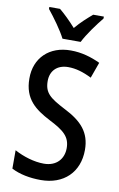

<svg xmlns="http://www.w3.org/2000/svg" viewBox="-102 -996 660 1061"><g transform="rotate(10 228.0 -465.0)"><path d="M188 -780H290C312 -825 360 -890 392 -929V-940H332C300 -912 272 -888 239 -849C208 -884 173 -918 146 -940H86V-929C120 -887 166 -824 188 -780ZM417 -196C417 -294 366 -350 266 -400C180 -445 148 -469 148 -536C148 -592 184 -631 247 -631C289 -631 331 -619 379 -595L411 -684C360 -708 305 -724 246 -724C125 -725 45 -647 46 -532C46 -416 113 -368 195 -325C280 -282 316 -252 316 -188C316 -129 278 -82 206 -82C151 -82 90 -101 40 -128V-25C86 -1 144 10 205 10C333 10 417 -70 417 -196Z"/></g></svg>

Font: Noto Sans Tamil Condensed Medium
Style: Regular
Weight: 500
Width: 3
Designer: Jelle Bosma - Monotype Design Team
Foundry: Monotype Imaging Inc.
Version: Version 2.004